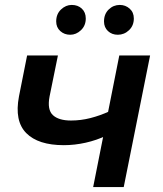

<svg xmlns="http://www.w3.org/2000/svg" viewBox="-20 -759 660 779"><path d="M412 -209Q372 -190 327.5 -180Q283 -170 239 -170Q135 -170 86.5 -219Q38 -268 57 -368L90 -534H215L181 -367Q171 -314 194.5 -292Q218 -270 268 -270Q308 -270 347 -280Q386 -290 423 -307ZM358 0 464 -534H589L482 0ZM458 -618Q434 -618 418 -633Q402 -648 402 -672Q402 -702 421 -720.5Q440 -739 466 -739Q489 -739 506 -724Q523 -709 523 -684Q523 -655 503.5 -636.5Q484 -618 458 -618ZM265 -618Q241 -618 224.5 -633Q208 -648 208 -672Q208 -702 227.5 -720.5Q247 -739 271 -739Q296 -739 312 -724Q328 -709 328 -684Q328 -655 308.5 -636.5Q289 -618 265 -618Z"/></svg>

Font: MOST Montserrat SemiBold
Style: Italic
Weight: 600
Italic angle: -11.3°
Designer: Julieta Ulanovsky
Foundry: Julieta Ulanovsky
Version: Version 8.000;March 11, 2024;FontCreator 15.0.0.2926 64-bit